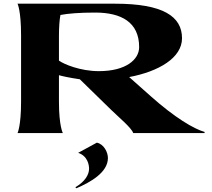

<svg xmlns="http://www.w3.org/2000/svg" viewBox="-20 -720 1147 1039"><path d="M603 -700H75C75 -700 94 -662 94 -530V-169C94 -38 75 0 75 0H320C320 0 299 -38 299 -169V-313C312 -309 356 -299 412 -291L581 -126C625 -83 690 -30 701 0H1087V-6C1028 -23 925 -84 795 -200L679 -303C839 -333 965 -407 965 -513C965 -631 863 -700 603 -700ZM299 -392V-525C299 -573 302 -613 307 -639C348 -647 412 -652 495 -652C636 -652 733 -600 733 -465C733 -398 662 -335 515 -335C414 -335 325 -373 299 -392ZM388 293 393 299C470 266 564 213 564 135C564 105 543 60 504 52L403 107C456 125 462 175 462 193C462 225 440 263 388 293Z"/></svg>

Font: Coconat
Style: Bold
Weight: 900
Width: 8
Designer: Sara Lavazza
Foundry: Collletttivo
Version: Version 1.000;Glyphs 3.2 (3217)